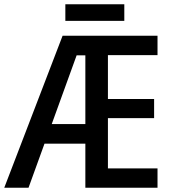

<svg xmlns="http://www.w3.org/2000/svg" viewBox="-22 -882 810 902"><path d="M718 0H379V-207H187L112 0H-2L272 -714H718V-623H485V-417H702V-327H485V-91H718ZM221 -299H379V-622H338ZM562 -862V-784H285V-862Z"/></svg>

Font: Noto Sans Display SemiCondensed Medium
Style: Regular
Weight: 500
Width: 4
Designer: Monotype Design Team
Foundry: Monotype Imaging Inc.
Version: Version 2.003